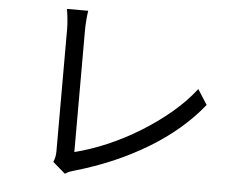

<svg xmlns="http://www.w3.org/2000/svg" viewBox="-53 -808 1106 890"><g transform="rotate(5 500.0 -363.0)"><path d="M222 -32Q232 -55 232 -81V-653Q232 -673 229 -701Q226 -729 223 -744H322Q319 -725 317 -700Q315 -675 315 -653V-86Q387 -104 463.5 -136.5Q540 -169 613.5 -214Q687 -259 751.5 -313Q816 -367 862 -427L907 -357Q810 -236 659.5 -145Q509 -54 322 0Q314 2 303 6Q292 10 280 18Z"/></g></svg>

Font: Source Han Sans SC
Style: Regular
Weight: 400
Designer: Ryoko NISHIZUKA 西塚涼子 (kana, bopomofo & ideographs); Paul D. Hunt (Latin, Greek & Cyrillic); Sandoll Communications 산돌커뮤니
Foundry: Adobe
Version: Version 2.002;hotconv 1.0.116;makeotfexe 2.5.65601; ttfautoh